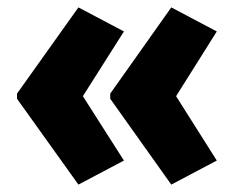

<svg xmlns="http://www.w3.org/2000/svg" viewBox="-20 -540 636 519"><path d="M26 -287 192 -520 315 -455 204 -280 315 -106 192 -41 26 -273ZM278 -287 443 -520 566 -455 456 -280 566 -106 443 -41 278 -273Z"/></svg>

Font: Noto Sans Gujarati Condensed Black
Style: Regular
Weight: 900
Width: 3
Designer: Jelle Bosma - Monotype Design Team, Universal Thirst
Foundry: Monotype Imaging Inc.
Version: Version 2.106; ttfautohint (v1.8.4.7-5d5b)